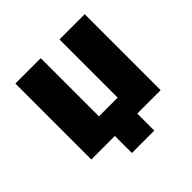

<svg xmlns="http://www.w3.org/2000/svg" viewBox="-168 -672 941 941"><g transform="rotate(-45 303.0 -201.5)"><path d="M546.9 -524.4V2H384.8V120.1H229.5V2H66.4V-524.4H242.2V-121.1H372.1V-524.4Z"/></g></svg>

Font: Gen Shin Gothic Heavy
Style: Bold
Weight: 900
Designer: [Source Han Sans]
Ryoko NISHIZUKA  (kana & ideographs); Paul D. Hunt (Latin, Greek & Cyrillic); Wenlong ZHANG  (bopomofo
Version: Version 1.002.20150607